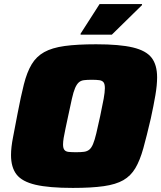

<svg xmlns="http://www.w3.org/2000/svg" viewBox="-20 -913 791 941"><path d="M337 8Q220 8 154 -7.5Q88 -23 61 -58Q34 -93 34 -153Q34 -191 44 -241Q54 -291 66 -356Q82 -440 97 -499.5Q112 -559 135 -597.5Q158 -636 196.5 -657.5Q235 -679 296.5 -687.5Q358 -696 451 -696Q566 -696 631 -680.5Q696 -665 723 -630Q750 -595 750 -534Q750 -496 741.5 -446Q733 -396 719 -332Q699 -246 682.5 -186.5Q666 -127 643.5 -89Q621 -51 584.5 -30Q548 -9 488 -0.5Q428 8 337 8ZM353 -167Q376 -167 391.5 -169Q407 -171 417.5 -179.5Q428 -188 436 -207Q444 -226 452 -259.5Q460 -293 471 -344Q482 -395 488 -428.5Q494 -462 494 -481Q494 -501 487.5 -509.5Q481 -518 467 -520Q453 -522 430 -522Q406 -522 391 -520Q376 -518 366 -509Q356 -500 348 -481.5Q340 -463 332.5 -429.5Q325 -396 314 -344Q307 -310 301 -283Q295 -256 292 -237Q289 -218 289 -205Q289 -187 295.5 -178.5Q302 -170 316.5 -168.5Q331 -167 353 -167ZM375 -743V-748L468 -893H676V-888L528 -743Z"/></svg>

Font: Saira SemiExpanded Black
Style: Italic
Weight: 900
Width: 6
Italic angle: -12°
Designer: Hector Gatti with collaboration of the Omnibus-Type team
Foundry: Omnibus-Type
Version: Version 1.101